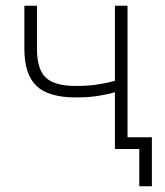

<svg xmlns="http://www.w3.org/2000/svg" viewBox="-20 -520 575 670"><path d="M381 -198Q361 -192 326 -186Q291 -180 245 -180Q149 -180 107 -220.5Q65 -261 65 -350V-500H109V-350Q109 -279 139.5 -249.5Q170 -220 245 -220Q290 -220 325.5 -226Q361 -232 381 -238V-500H425V-41H510V130H466V0H381Z"/></svg>

Font: Retni Sans Light
Style: Regular
Weight: 300
Designer: Vitaly Kuzmin
Foundry: ParaType Ltd.
Version: Version 1.00;March 2, 2019;FontCreator 11.5.0.2425 64-bit; t